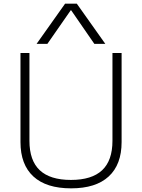

<svg xmlns="http://www.w3.org/2000/svg" viewBox="-20 -1020 777 1050"><path d="M369 10Q233 10 162.5 -55Q92 -120 92 -243V-730H141V-250Q141 -142 197.5 -89Q254 -36 368 -36Q482 -36 538.5 -89Q595 -142 595 -250V-730H645V-243Q645 -120 574.5 -55Q504 10 369 10ZM180 -780 336 -1000H400L556 -780H496L369 -964H367L239 -780Z"/></svg>

Font: M PLUS 1 Light
Style: Regular
Weight: 300
Designer: Coji Morishita
Foundry: UNDERFOREST DESIGN
Version: Version 1.001